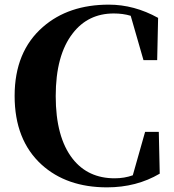

<svg xmlns="http://www.w3.org/2000/svg" viewBox="-20 -787 748 827"><path d="M668 -39Q568 20 441 20Q267 20 159 -78Q43 -184 43 -374Q43 -565 165 -671Q275 -767 449 -767Q558 -767 661 -710L657 -528H598L543 -719Q510 -729 470 -729Q359 -729 293 -643Q220 -549 220 -373Q220 -196 293 -103Q359 -19 474 -19Q516 -19 552 -32L605 -219H664Z"/></svg>

Font: Source Han Serif CN Heavy
Style: Regular
Weight: 900
Designer: Ryoko NISHIZUKA  (kana & ideographs); Frank Grießhammer (Latin, Greek & Cyrillic); Wenlong ZHANG  (bopomofo); Sandoll Co
Foundry: Adobe Systems Incorporated
Version: Version 1.000;PS 1;hotconv 16.6.53;makeotf.lib2.5.65590